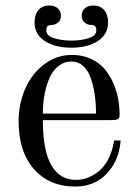

<svg xmlns="http://www.w3.org/2000/svg" viewBox="-20 -668 500 700"><path d="M240.2 -443.8Q214.4 -443.8 193.8 -428Q173.3 -412.1 161.1 -385Q148.9 -357.9 142.6 -324.5Q136.2 -291 136.2 -253.9H330.1Q330.1 -290.5 325.4 -322.5Q320.8 -354.5 311 -382.8Q301.3 -411.1 283.2 -427.5Q265.1 -443.8 240.2 -443.8ZM242.2 -467.8Q279.8 -467.8 310.1 -454.1Q340.3 -440.4 359.6 -418.5Q378.9 -396.5 392.1 -367.2Q405.3 -337.9 410.6 -308.3Q416 -278.8 416 -248Q416 -236.8 408.9 -233.4Q401.9 -230 384.8 -230H136.2Q136.2 -12.2 257.8 -12.2Q278.3 -12.2 298.8 -19.8Q319.3 -27.3 339.6 -43.2Q359.9 -59.1 375 -88.1Q390.1 -117.2 396 -155.8H419.9Q414.1 -82.5 369.4 -35.2Q324.7 12.2 253.9 12.2Q160.6 12.2 104.2 -51Q47.9 -114.3 47.9 -226.1Q47.9 -290 72.3 -345.2Q96.7 -400.4 141.8 -434.1Q187 -467.8 242.2 -467.8ZM106 -585.9Q106 -614.7 120.1 -631.3Q134.3 -647.9 159.2 -647.9Q179.2 -647.9 190.7 -637.7Q202.1 -627.4 202.1 -610.8Q202.1 -594.2 191.4 -585.7Q180.7 -577.1 168.9 -577.1Q158.2 -577.1 153.6 -573Q148.9 -568.8 148.9 -557.1Q148.9 -537.6 177 -528.8Q205.1 -520 240.2 -520Q275.4 -520 303.2 -528.8Q331.1 -537.6 331.1 -557.1Q331.1 -568.8 326.4 -573Q321.8 -577.1 311 -577.1Q299.3 -577.1 288.6 -585.7Q277.8 -594.2 277.8 -610.8Q277.8 -627.4 289.3 -637.7Q300.8 -647.9 320.8 -647.9Q345.7 -647.9 359.9 -631.3Q374 -614.7 374 -585.9Q374 -542.5 336.7 -518.3Q299.3 -494.1 240.2 -494.1Q181.2 -494.1 143.6 -518.3Q106 -542.5 106 -585.9Z"/></svg>

Font: Flanker Steampunk
Style: Regular
Weight: 400
Designer: Alexey Kryukov, Leonardo Di Lena
Foundry: Alexey Kryukov, Leonardo Di Lena
Version: 1.210